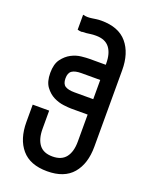

<svg xmlns="http://www.w3.org/2000/svg" viewBox="-136 -778 662 855"><g transform="rotate(20 195.0 -350.5)"><path d="M279 -366V-457H190Q160 -457 145.5 -447Q131 -437 131 -411Q131 -385 145.5 -375.5Q160 -366 190 -366ZM194 -707Q276 -707 316 -659.5Q356 -612 356 -531V-169Q356 -88 316 -41Q276 6 195 6Q114 6 74 -41Q34 -88 34 -169V-251H112V-165Q112 -117 132 -90.5Q152 -64 195 -64Q238 -64 258.5 -90.5Q279 -117 279 -165V-293H201Q188 -293 164 -296Q140 -299 117 -310.5Q94 -322 76.5 -345.5Q59 -369 59 -411Q59 -453 76.5 -476.5Q94 -500 117 -512Q140 -524 164 -526.5Q188 -529 201 -529H279V-535Q279 -583 258.5 -609.5Q238 -636 194 -636Q179 -636 169 -634.5Q159 -633 150 -632Q141 -631 131 -631Q130 -630 128 -630Q119 -630 108 -633V-704Q120 -701 130 -701Q140 -701 150 -702.5Q160 -704 170.5 -705.5Q181 -707 194 -707Z"/></g></svg>

Font: Bebas Neue Regular
Style: Regular
Weight: 400
Designer: Ryoichi Tsunekawa & LGV (GE)
Foundry: Free Software Foundation, Inc.
Version: Version 1.003 August 13, 2016